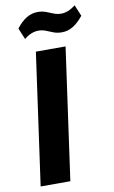

<svg xmlns="http://www.w3.org/2000/svg" viewBox="-99 -955 595 1006"><g transform="rotate(-10 199.0 -452.0)"><path d="M289 -700 191 0H33L131 -700ZM62 -835Q88 -869 116 -886Q144 -903 176 -903Q200 -903 219.5 -895.5Q239 -888 257.5 -880.5Q276 -873 297 -873Q315 -873 334 -880.5Q353 -888 373 -904L398 -844Q372 -811 344 -793.5Q316 -776 283 -776Q259 -776 239.5 -783.5Q220 -791 202 -798.5Q184 -806 163 -806Q144 -806 125 -798.5Q106 -791 87 -775Z"/></g></svg>

Font: Pathway Extreme 28pt
Style: Bold Italic
Weight: 700
Italic angle: -8°
Designer: Eduardo Rodriguez Tunni
Foundry: Eduardo Rodriguez Tunni
Version: Version 1.001;gftools[0.9.26]